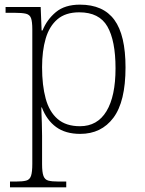

<svg xmlns="http://www.w3.org/2000/svg" viewBox="-20 -566 622 826"><path d="M23 240V215H49Q77 215 92.5 211Q108 207 113.5 190.5Q119 174 119 139V-439Q119 -473 113.5 -488Q108 -503 91.5 -507Q75 -511 41 -511H4V-536H155L159 -435H163Q182 -482 220.5 -514Q259 -546 324 -546Q424 -546 472 -480.5Q520 -415 520 -276Q520 -129 468 -59.5Q416 10 325 10Q262 10 221.5 -19.5Q181 -49 160 -104H158Q158 -94 158.5 -77.5Q159 -61 160 -37.5Q161 -14 161 18V140Q161 175 167 191Q173 207 188 211Q203 215 231 215H265V240ZM324 -23Q399 -23 438 -87.5Q477 -152 477 -272Q477 -391 442 -452Q407 -513 321 -513Q262 -513 227 -483Q192 -453 176.5 -400Q161 -347 161 -277Q161 -199 176.5 -142Q192 -85 228 -54Q264 -23 324 -23Z"/></svg>

Font: Noto Serif Thai ExtraLight
Style: Regular
Weight: 250
Version: Version 2.001